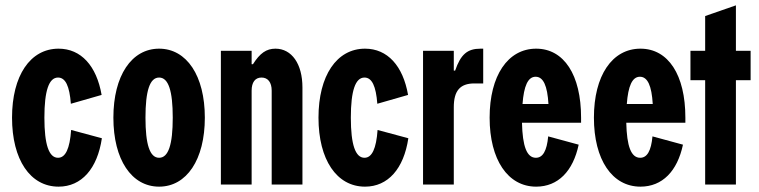

<svg xmlns="http://www.w3.org/2000/svg" viewBox="-20 -690 2837 718"><path d="M245 -302 360 -335C341 -444 283 -508 199 -508C93 -508 25 -407 25 -250C25 -93 93 8 199 8C285 8 344 -59 361 -173L246 -204C241 -134 225 -100 197 -100C163 -100 146 -149 146 -250C146 -351 163 -400 197 -400C225 -400 240 -368 245 -302Z M575 8C678 8 746 -93 746 -250C746 -407 678 -508 575 -508C472 -508 404 -407 404 -250C404 -93 472 8 575 8ZM524 -250C524 -350 540 -400 575 -400C610 -400 626 -350 626 -250C626 -150 610 -100 575 -100C540 -100 524 -150 524 -250Z M806 -500V0H921V-351C921 -382 934 -400 958 -400C982 -400 996 -382 996 -351V0H1111V-363C1111 -451 1071 -508 1010 -508C976 -508 952 -491 926 -450H921V-500Z M1391 -302 1506 -335C1487 -444 1429 -508 1345 -508C1239 -508 1171 -407 1171 -250C1171 -93 1239 8 1345 8C1431 8 1490 -59 1507 -173L1392 -204C1387 -134 1371 -100 1343 -100C1309 -100 1292 -149 1292 -250C1292 -351 1309 -400 1343 -400C1371 -400 1386 -368 1391 -302Z M1562 -500V0H1677V-289C1677 -350 1700 -378 1754 -378H1787V-508H1777C1728 -508 1703 -487 1682 -426H1677V-500Z M2144 -149 2030 -180C2025 -126 2010 -100 1984 -100C1950 -100 1934 -143 1932 -231H2153V-250C2153 -410 2089 -508 1985 -508C1879 -508 1811 -407 1811 -250C1811 -93 1879 8 1985 8C2067 8 2123 -50 2144 -149ZM1934 -301C1939 -368 1954 -403 1983 -403C2012 -403 2027 -369 2031 -301Z M2534 -149 2420 -180C2415 -126 2400 -100 2374 -100C2340 -100 2324 -143 2322 -231H2543V-250C2543 -410 2479 -508 2375 -508C2269 -508 2201 -407 2201 -250C2201 -93 2269 8 2375 8C2457 8 2513 -50 2534 -149ZM2324 -301C2329 -368 2344 -403 2373 -403C2402 -403 2417 -369 2421 -301Z M2617 -630V-500H2562V-390H2617V0H2732V-390H2787V-500H2732V-670Z"/></svg>

Font: Jakob Semi-Condensed
Style: Regular
Weight: 400
Width: 4
Designer: Alan Madić
Foundry: X Cicéro
Version: Version 1.000;Glyphs 3.1.2 (3151)